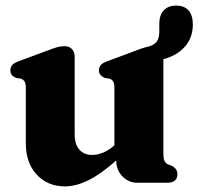

<svg xmlns="http://www.w3.org/2000/svg" viewBox="-20 -651 707 684"><path d="M667 -563.5Q667 -506.5 624.5 -471Q582 -435.5 507.5 -433Q498.5 -432.5 487.5 -435.8Q476.5 -439 473.5 -451Q471.5 -460.5 476.8 -468.5Q482 -476.5 502 -483Q529 -489.5 538.2 -502.5Q547.5 -515.5 547.5 -538V-565.5Q547.5 -597 563.2 -614Q579 -631 607.5 -631Q637 -631 652 -613.5Q667 -596 667 -563.5ZM394 -79.5V-102.5L387.5 -104.5V-337.5Q387.5 -354.5 383 -361.2Q378.5 -368 369.5 -371L352.5 -373.5Q343 -378 337.8 -384.2Q332.5 -390.5 332.5 -400.5Q332.5 -412 339.2 -419.5Q346 -427 362.5 -433L463.5 -470.5Q485 -479 498.8 -482.8Q512.5 -486.5 525.5 -486.5Q543 -486.5 552.5 -476Q562 -465.5 562 -449V-106Q562 -86 566 -77.8Q570 -69.5 578 -65.5L591 -61Q601.5 -55.5 606.8 -48Q612 -40.5 612 -30Q612 -16 603 -8Q594 0 576.5 0H469Q438 0 416 -22.8Q394 -45.5 394 -79.5ZM72 -140V-337.5Q72 -354.5 67.2 -361.2Q62.5 -368 54 -371L37 -373.5Q27 -378 22 -384.2Q17 -390.5 17 -400.5Q17 -412 23.8 -419.5Q30.5 -427 47 -433L148 -470.5Q170 -479 183.5 -482.8Q197 -486.5 209.5 -486.5Q227 -486.5 236.5 -476Q246 -465.5 246 -449V-173.5Q246 -136.5 262.8 -117.8Q279.5 -99 308.5 -99Q327 -99 347.2 -107.2Q367.5 -115.5 388 -133.5L406.5 -150.5L435.5 -118L415 -98.5Q350.5 -38 302 -12.5Q253.5 13 212 13Q149.5 13 110.8 -29Q72 -71 72 -140Z"/></svg>

Font: Fraunces 28pt Soft Wonky
Style: Bold
Weight: 700
Version: Version 1.000;[b76b70a41]